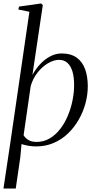

<svg xmlns="http://www.w3.org/2000/svg" viewBox="-25 -837 550 1110"><path d="M-5 253 34 -7 145 -769 81 -782 85 -799 212.5 -817 222.5 -808 162.5 -404Q182 -439.5 208.5 -467.5Q235 -495.5 266.5 -511.8Q298 -528 331 -528Q384.5 -528 418 -504Q451.5 -480 467 -437.2Q482.5 -394.5 482.5 -338Q482.5 -289.5 469.2 -240Q456 -190.5 430.5 -145.8Q405 -101 368.5 -65.8Q332 -30.5 285.2 -10.5Q238.5 9.5 183 9.5Q162 9.5 140.8 6Q119.5 2.5 99.5 -4L92.5 71.5L66 253ZM186 -16.5Q228 -16.5 262.2 -36.8Q296.5 -57 323 -91.2Q349.5 -125.5 367.2 -168Q385 -210.5 394.2 -256.2Q403.5 -302 403.5 -345Q403.5 -391.5 393.8 -423.8Q384 -456 364.8 -473.5Q345.5 -491 316.5 -491Q286 -491 252.8 -471.5Q219.5 -452 192.5 -418Q165.5 -384 152.5 -339.5L111.5 -55.5Q121 -38.5 139.5 -27.5Q158 -16.5 186 -16.5Z"/></svg>

Font: Merriweather 120pt Light
Style: Italic
Weight: 300
Italic angle: -7.8°
Version: Version 2.101